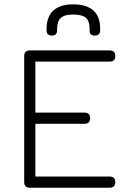

<svg xmlns="http://www.w3.org/2000/svg" viewBox="-20 -881 601 901"><path d="M325 -860.5C325 -860.5 325 -860.5 325 -860.5C365 -860.5 396 -851 417.5 -832.5C439 -813.5 450 -784.5 450 -746C450 -746 450 -746 450 -746C450 -746 450 -739 450 -739C450 -722.5 441.5 -714 425 -714C425 -714 425 -714 425 -714C408.5 -714 400.5 -721.5 400.5 -736C400.5 -736 400.5 -736 400.5 -736C400.5 -736 400.5 -746 400.5 -746C400.5 -769.5 395 -786.5 383.5 -797C372 -807.5 352 -812.5 324 -813C324 -813 324 -813 324 -813C296.5 -813 277 -807.5 265.5 -797C254 -786.5 248 -769.5 248 -746C248 -746 248 -746 248 -746C248 -746 248 -739 248 -739C248 -722.5 239.5 -714 223 -714C223 -714 223 -714 223 -714C206.5 -714 198.5 -722.5 198.5 -739C198.5 -739 198.5 -739 198.5 -739C198.5 -739 198.5 -746 198.5 -746C198.5 -783.5 209.5 -812.5 231 -832C252.5 -851.5 283.5 -861 325 -860.5ZM494.5 0C494.5 0 120 0 120 0C102.5 0 93.5 -9 93.5 -26.5C93.5 -26.5 93.5 -26.5 93.5 -26.5C93.5 -26.5 93.5 -618 93.5 -618C93.5 -635.5 102.5 -644.5 120 -644.5C120 -644.5 120 -644.5 120 -644.5C120 -644.5 494.5 -644.5 494.5 -644.5C512 -644.5 521 -635.5 521 -618C521 -618 521 -618 521 -618C521 -600.5 512 -592 494.5 -592C494.5 -592 494.5 -592 494.5 -592C494.5 -592 146 -592 146 -592C146 -592 146 -352.5 146 -352.5C146 -352.5 376.5 -352.5 376.5 -352.5C394 -352.5 403 -344 403 -326.5C403 -326.5 403 -326.5 403 -326.5C403 -309 394 -300 376.5 -300C376.5 -300 376.5 -300 376.5 -300C376.5 -300 146 -300 146 -300C146 -300 146 -52.5 146 -52.5C146 -52.5 494.5 -52.5 494.5 -52.5C512 -52.5 521 -44 521 -26.5C521 -26.5 521 -26.5 521 -26.5C521 -9 512 0 494.5 0C494.5 0 494.5 0 494.5 0Z"/></svg>

Font: Jura-Fortis-Regular
Style: Regular
Weight: 500
Designer: Daniel Johnson, Alexei Vanyashin, Mirko Velimirovic
Foundry: Daniel Johnson
Version: ""